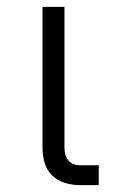

<svg xmlns="http://www.w3.org/2000/svg" viewBox="-20 -540 340 560"><path d="M213 0Q191 0 169.5 -6.5Q148 -13 132 -28.5Q116 -44 110 -65.5Q104 -87 104 -109V-520H168V-109Q168 -100 170.5 -90Q173 -80 179 -72.5Q185 -65 194 -61.5Q203 -58 213 -58H268V0Z"/></svg>

Font: Iosevka Aile Custom Light
Style: Regular
Weight: 300
Designer: Belleve Invis
Foundry: Belleve Invis
Version: Version 17.0.2; ttfautohint (v1.8.3)